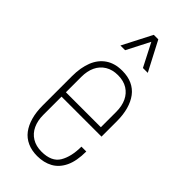

<svg xmlns="http://www.w3.org/2000/svg" viewBox="-234 -781 839 839"><g transform="rotate(45 185.5 -361.5)"><path d="M189 6Q155 6 128.5 -6Q102 -18 85 -40.5Q68 -63 59 -95Q50 -127 50 -167V-348Q50 -402 65.5 -440.5Q81 -479 112 -500Q143 -521 189 -521Q224 -521 250 -509Q276 -497 293 -474.5Q310 -452 319 -420Q328 -388 328 -348V-253H74V-280H311L297 -266V-375Q297 -411 284.5 -437.5Q272 -464 248 -479Q224 -494 189 -494Q155 -494 130.5 -479Q106 -464 93.5 -437.5Q81 -411 81 -375V-140Q81 -105 93.5 -78Q106 -51 130.5 -36Q155 -21 189 -21Q251 -21 274 -59.5Q297 -98 297 -160H327Q327 -101 309.5 -64.5Q292 -28 261 -11Q230 6 189 6ZM105 -593 175 -729H203L274 -593H244L189 -700L134 -593Z"/></g></svg>

Font: Hubot Sans Condensed ExtraLight
Style: Regular
Weight: 200
Width: 3
Designer: Deni Anggara
Foundry: GitHub, Inc., Subsidiary of Microsoft Corporation
Version: Version 2.000